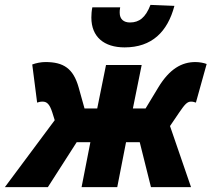

<svg xmlns="http://www.w3.org/2000/svg" viewBox="-76 -766 866 786"><path d="M-56 0H120L238 -184H294L258 0H404L440 -184H496L542 0H706L620 -250L658 -306C680 -338 690 -350 706 -350C714 -350 720 -348 726 -346L770 -504C760 -508 742 -512 724 -512C668 -512 618 -484 572 -408L520 -322H468L504 -500H358L322 -322H270L246 -408C224 -486 184 -512 110 -512C92 -512 72 -508 56 -502L76 -346C82 -348 89 -350 98 -350C116 -350 127 -340 138 -306L148 -274ZM434 -572C546 -572 610 -636 638 -742L540 -746C520 -694 494 -674 456 -674C431 -674 414 -687 414 -714C414 -720 414 -726 416 -736H302C299 -721 298 -707 298 -694C298 -615 350 -572 434 -572Z"/></svg>

Font: Source Sans Pro Black
Style: Italic
Weight: 900
Italic angle: -11°
Designer: Paul D. Hunt
Foundry: Adobe Systems Incorporated
Version: Version 3.006;hotconv 1.0.111;makeotfexe 2.5.65597